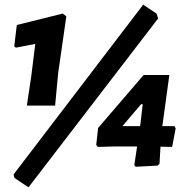

<svg xmlns="http://www.w3.org/2000/svg" viewBox="-20 -709 805 822"><path d="M593 -689 650 -651 657 -630 102 93 42 53 38 38ZM249 -651 264 -639 229 -396 216 -257H95L114 -384L131 -521L48 -505L41 -511L52 -602ZM705 -388 675 -169H727L732 -159L717 -80L667 -81L663 -8L655 0L561 5L555 -2L567 -82H470L398 -80L392 -89L400 -161L595 -388ZM504 -169H580L591 -263H584Z"/></svg>

Font: Alegreya Sans SC ExtraBold
Style: Italic
Weight: 800
Italic angle: -7°
Designer: Juan Pablo del Peral
Foundry: Huerta Tipografica
Version: Version 2.007